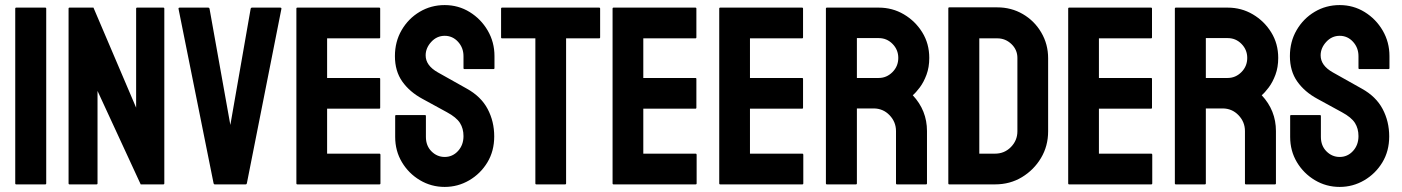

<svg xmlns="http://www.w3.org/2000/svg" viewBox="-20 -726 5521 756"><path d="M44 0Q40 0 40 -4V-692Q40 -696 44 -696H158Q162 -696 162 -692V-4Q162 0 158 0Z M254 0Q250 0 250 -4V-692Q250 -696 254 -696H348L516 -302V-692Q516 -696 520 -696H623Q627 -696 627 -692V-4Q627 0 623 0H534L364 -368V-4Q364 0 360 0Z M683 -691Q682 -696 688 -696H800Q804 -696 805 -692L887 -234L967 -692Q968 -696 972 -696H1083Q1089 -696 1088 -691L952 -4Q951 0 947 0H826Q822 0 821 -4Z M1151 0Q1147 0 1147 -4V-692Q1147 -696 1151 -696H1473Q1477 -696 1477 -692V-579Q1477 -575 1473 -575H1268V-419H1473Q1477 -419 1477 -415V-302Q1477 -298 1473 -298H1268V-121H1474Q1478 -121 1478 -116V-4Q1478 0 1474 0Z M1731 -706Q1785 -706 1829.5 -678.5Q1874 -651 1900.5 -605.5Q1927 -560 1927 -505V-458Q1927 -454 1923 -454H1809Q1805 -454 1805 -458V-505Q1805 -538 1783.5 -561.5Q1762 -585 1731 -585Q1700 -585 1678 -561Q1656 -537 1656 -508Q1656 -468 1704 -441L1818 -377Q1874 -346 1900 -297Q1926 -248 1926 -189Q1926 -131 1899 -86.5Q1872 -42 1827.5 -16Q1783 10 1731 10Q1678 10 1633.5 -16.5Q1589 -43 1562.5 -87.5Q1536 -132 1536 -187V-269Q1536 -273 1540 -273H1653Q1657 -273 1657 -269V-187Q1657 -152 1679 -130Q1701 -108 1731 -108Q1762 -108 1783.5 -131.5Q1805 -155 1805 -190Q1805 -220 1791 -242Q1777 -264 1740 -284L1643 -337Q1593 -364 1564 -405Q1535 -446 1535 -505Q1535 -562 1561.5 -607.5Q1588 -653 1632.5 -679.5Q1677 -706 1731 -706Z M2092 0Q2088 0 2088 -4V-575H1957Q1953 -575 1953 -579V-692Q1953 -696 1957 -696H2339Q2343 -696 2343 -692V-579Q2343 -575 2339 -575H2209V-4Q2209 0 2205 0Z M2396 0Q2392 0 2392 -4V-692Q2392 -696 2396 -696H2718Q2722 -696 2722 -692V-579Q2722 -575 2718 -575H2513V-419H2718Q2722 -419 2722 -415V-302Q2722 -298 2718 -298H2513V-121H2719Q2723 -121 2723 -116V-4Q2723 0 2719 0Z M2816 0Q2812 0 2812 -4V-692Q2812 -696 2816 -696H3138Q3142 -696 3142 -692V-579Q3142 -575 3138 -575H2933V-419H3138Q3142 -419 3142 -415V-302Q3142 -298 3138 -298H2933V-121H3139Q3143 -121 3143 -116V-4Q3143 0 3139 0Z M3236 0Q3232 0 3232 -4V-692Q3232 -696 3236 -696H3440Q3494 -696 3539 -669.5Q3584 -643 3611.5 -598.5Q3639 -554 3639 -498Q3639 -461 3628 -431.5Q3617 -402 3601.5 -381.5Q3586 -361 3574 -351Q3630 -291 3630 -210V-4Q3630 0 3626 0H3512Q3508 0 3508 -4V-210Q3508 -246 3482.5 -272.5Q3457 -299 3420 -299H3354V-4Q3354 0 3350 0ZM3354 -419H3440Q3471 -419 3494 -442Q3517 -465 3517 -498Q3517 -530 3494.5 -553Q3472 -576 3440 -576H3354Z M3718 0Q3714 0 3714 -4V-693Q3714 -697 3718 -697H3907Q3962 -697 4007.5 -670.5Q4053 -644 4080 -598Q4107 -552 4107 -497V-209Q4107 -151 4079 -104Q4051 -57 4004 -28.5Q3957 0 3898 0ZM3836 -121H3898Q3935 -121 3960.5 -147Q3986 -173 3986 -209V-498Q3986 -530 3962.5 -552.5Q3939 -575 3907 -575H3836Z M4190 0Q4186 0 4186 -4V-692Q4186 -696 4190 -696H4512Q4516 -696 4516 -692V-579Q4516 -575 4512 -575H4307V-419H4512Q4516 -419 4516 -415V-302Q4516 -298 4512 -298H4307V-121H4513Q4517 -121 4517 -116V-4Q4517 0 4513 0Z M4610 0Q4606 0 4606 -4V-692Q4606 -696 4610 -696H4814Q4868 -696 4913 -669.5Q4958 -643 4985.5 -598.5Q5013 -554 5013 -498Q5013 -461 5002 -431.5Q4991 -402 4975.5 -381.5Q4960 -361 4948 -351Q5004 -291 5004 -210V-4Q5004 0 5000 0H4886Q4882 0 4882 -4V-210Q4882 -246 4856.5 -272.5Q4831 -299 4794 -299H4728V-4Q4728 0 4724 0ZM4728 -419H4814Q4845 -419 4868 -442Q4891 -465 4891 -498Q4891 -530 4868.5 -553Q4846 -576 4814 -576H4728Z M5255 -706Q5309 -706 5353.5 -678.5Q5398 -651 5424.5 -605.5Q5451 -560 5451 -505V-458Q5451 -454 5447 -454H5333Q5329 -454 5329 -458V-505Q5329 -538 5307.5 -561.5Q5286 -585 5255 -585Q5224 -585 5202 -561Q5180 -537 5180 -508Q5180 -468 5228 -441L5342 -377Q5398 -346 5424 -297Q5450 -248 5450 -189Q5450 -131 5423 -86.5Q5396 -42 5351.5 -16Q5307 10 5255 10Q5202 10 5157.5 -16.5Q5113 -43 5086.5 -87.5Q5060 -132 5060 -187V-269Q5060 -273 5064 -273H5177Q5181 -273 5181 -269V-187Q5181 -152 5203 -130Q5225 -108 5255 -108Q5286 -108 5307.5 -131.5Q5329 -155 5329 -190Q5329 -220 5315 -242Q5301 -264 5264 -284L5167 -337Q5117 -364 5088 -405Q5059 -446 5059 -505Q5059 -562 5085.5 -607.5Q5112 -653 5156.5 -679.5Q5201 -706 5255 -706Z"/></svg>

Font: AL Dynamic
Style: Regular
Weight: 400
Version: Version 1.000; ttfautohint (v1.8.2) -l 8 -r 50 -G 200 -x 14 